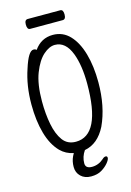

<svg xmlns="http://www.w3.org/2000/svg" viewBox="-149 -918 798 1169"><g transform="rotate(-15 250.0 -333.0)"><path d="M369 96Q380 85 390.5 85Q401 85 401 96.5Q401 108 384.5 128Q368 148 341.5 164Q315 180 275 180Q235 180 210.5 156.5Q186 133 186 97Q186 61 200 32Q204 23 209 15Q161 6 127 -28Q81 -75 58.5 -155Q36 -235 36 -337Q36 -456 70 -555Q102 -657 134 -657Q147 -657 153 -650Q197 -713 271 -713Q334 -713 377 -667.5Q420 -622 442.5 -543Q465 -464 465 -363Q465 -210 412 -96Q364 -1 279 15Q254 51 254 92Q254 125 295 125Q336 125 369 96ZM240 -48Q397 -48 397 -371Q397 -487 368 -564Q335 -651 267 -651Q232 -651 194.5 -618Q157 -585 130 -516Q103 -447 103 -339Q103 -259 116 -193Q129 -127 158 -87.5Q187 -48 240 -48ZM148 -784Q129 -784 129 -816Q129 -846 149 -846H354Q373 -846 373 -815Q373 -784 353 -784Z"/></g></svg>

Font: LXGW WenKai Mono Lite
Style: Regular
Weight: 400
Monospace: yes
Designer: LXGW / Fontworks Inc.
Foundry: LXGW / Fontworks Inc.
Version: Version 1.520; June 14, 2025